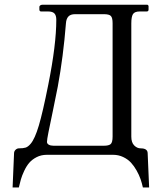

<svg xmlns="http://www.w3.org/2000/svg" viewBox="-20 -666 695 826"><path d="M111.8 -47.4Q129.9 -68.4 147 -125.7Q164.1 -183.1 187.5 -300.8Q222.2 -473.6 222.2 -581.1Q222.2 -599.6 214.1 -608.2Q206.1 -616.7 186.5 -616.7H156.7Q149.4 -616.7 149.4 -625.5V-636.7Q149.4 -640.1 153.1 -642.8Q156.7 -645.5 161.6 -645.5H613.8Q615.7 -645.5 617.4 -643.3Q619.1 -641.1 619.1 -639.2V-625Q619.1 -616.7 611.3 -616.7H581.5Q559.1 -616.7 552 -605.2Q544.9 -593.8 544.9 -565.4V-78.1Q544.9 -52.7 557.4 -40.3Q569.8 -27.8 585 -27.8Q614.3 -27.8 615.2 -7.8L621.6 140.6H594.7Q590.8 122.6 584.7 104.7Q578.6 86.9 567.6 67.4Q556.6 47.9 543.2 33.4Q529.8 19 509.8 9.5Q489.7 0 466.8 0H181.2Q157.2 0 137.7 10Q118.2 20 106 34.2Q93.8 48.3 84 69.3Q74.2 90.3 69.8 106Q65.4 121.6 61 140.6H34.2L40.5 -7.8Q41 -16.1 47.4 -22Q53.7 -27.8 61.5 -27.8Q79.6 -27.8 90.1 -31Q100.6 -34.2 111.8 -47.4ZM426.8 -605H303.2Q283.7 -605 274.4 -595.2Q265.1 -585.4 263.7 -565.9Q252.4 -422.9 228.5 -293Q219.7 -247.1 207.3 -188.2Q194.8 -129.4 188.5 -97.2Q182.1 -64.9 182.1 -55.7Q182.1 -47.9 189.9 -43.5Q197.8 -39.1 209.5 -39.1H427.7Q447.8 -39.1 456.1 -46.1Q464.4 -53.2 464.4 -78.6V-566.4Q464.4 -589.4 457 -597.2Q449.7 -605 426.8 -605Z"/></svg>

Font: Libertinage
Style: b
Weight: 400
Designer: OSP
Foundry: OSP
Version: Version 1.0; 2008; OFL relea